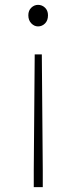

<svg xmlns="http://www.w3.org/2000/svg" viewBox="-20 -560 314 791"><path d="M119.1 210.9V140.6L123 -335.9H152.3L156.2 140.6V210.9ZM136.7 -451.2Q121.1 -451.2 108.9 -463.9Q96.7 -476.6 96.7 -497.1Q96.7 -516.6 108.9 -528.3Q121.1 -540 136.7 -540Q153.3 -540 165.5 -528.3Q177.7 -516.6 177.7 -497.1Q177.7 -475.6 165.5 -463.4Q153.3 -451.2 136.7 -451.2Z"/></svg>

Font: Gen Shin Gothic ExtraLight
Style: Regular
Weight: 100
Designer: [Source Han Sans]
Ryoko NISHIZUKA  (kana & ideographs); Paul D. Hunt (Latin, Greek & Cyrillic); Wenlong ZHANG  (bopomofo
Version: Version 1.002.20150607